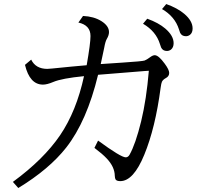

<svg xmlns="http://www.w3.org/2000/svg" viewBox="-20 -879 980 953"><path d="M710.9 -786.1Q766.6 -766.1 800.3 -737.3Q841.8 -701.7 841.8 -664.6Q841.8 -643.6 828.6 -632.8Q819.3 -626 808.6 -626Q788.1 -626 779.8 -643.1Q778.3 -646 773.9 -660.2Q754.4 -723.6 689.9 -761.2ZM805.2 -858.9Q859.9 -839.4 894.5 -810.5Q936 -775.4 936 -737.8Q936 -716.3 922.9 -706.1Q913.6 -699.2 902.8 -699.2Q882.3 -699.2 874 -716.3Q872.6 -719.2 868.2 -733.4Q848.1 -796.9 784.2 -834ZM134.8 -583Q157.2 -537.1 214.8 -537.1Q224.1 -537.1 294.4 -544.4Q322.8 -547.4 333.5 -548.3Q385.7 -553.2 410.2 -555.2Q429.2 -663.6 429.2 -700.2Q429.2 -753.9 369.1 -767.1L392.1 -799.8Q445.8 -797.4 482.9 -774.4Q521 -750.5 521 -719.7Q521 -704.1 510.3 -686Q502.9 -673.8 497.1 -641.1Q492.2 -614.7 480 -561Q549.8 -565.9 589.8 -568.4Q687 -574.7 697.8 -578.6Q708 -582.5 724.6 -594.7Q738.3 -605 748 -605Q767.1 -605 797.9 -562.5Q819.8 -532.7 819.8 -517.1Q819.8 -500 802.7 -491.2Q788.6 -483.4 783.7 -473.1Q780.3 -465.8 777.3 -443.4Q751 -244.1 696.3 -111.3Q642.6 20 577.1 20Q559.1 20 553.7 11.7Q550.3 6.3 549.8 -5.9Q549.3 -50.8 509.3 -92.8Q488.8 -114.7 448.7 -145L466.8 -181.2Q580.1 -98.1 604 -98.1Q615.7 -98.1 623 -110.8Q652.8 -163.6 680.7 -277.3Q707 -386.2 718.8 -527.8L697.3 -526.4Q567.4 -516.6 466.8 -507.8Q411.1 -277.3 308.6 -146.5Q224.1 -39.1 70.8 54.2L43.9 23.9Q197.3 -88.4 278.8 -208.5Q359.4 -327.6 397 -501Q287.1 -490.2 244.6 -472.2Q213.4 -459 193.4 -459Q127.4 -459 104 -557.1Z"/></svg>

Font: BIZ UDPMincho
Style: Regular
Weight: 400
Designer: TypeBank Co., Ltd.
Foundry: Morisawa Inc.
Version: Version 1.06